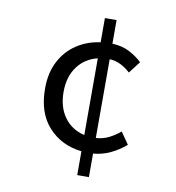

<svg xmlns="http://www.w3.org/2000/svg" viewBox="-78 -723 756 826"><g transform="rotate(10 300.0 -310.0)"><path d="M314 33V-71Q225 -81 169 -142.5Q113 -204 113 -310Q113 -379 139.5 -429.5Q166 -480 212 -510Q258 -540 314 -547V-653H365V-550Q409 -548 441 -531Q473 -514 496 -492L456 -440Q437 -458 414 -469.5Q391 -481 365 -482V-138Q397 -140 423 -153.5Q449 -167 470 -185L506 -133Q476 -107 440 -90Q404 -73 365 -70V33ZM194 -310Q194 -243 226 -199Q258 -155 314 -142V-477Q259 -464 226.5 -420Q194 -376 194 -310Z"/></g></svg>

Font: SauceCodePro NFM
Style: Regular
Weight: 400
Monospace: yes
Designer: Paul D. Hunt, Teo Tuominen
Foundry: Adobe
Version: Version 2.042;hotconv 1.1.0;makeotfexe 2.6.0;Nerd Fonts 3.3.